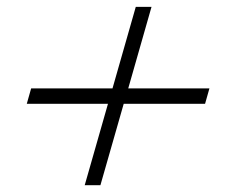

<svg xmlns="http://www.w3.org/2000/svg" viewBox="-20 -567 670 560"><path d="M354 -309.1H590.8L578.1 -264.2H340.8L272.9 -26.9H227.1L294.9 -264.2H58.1L70.8 -309.1H308.1L376 -546.9H421.9Z"/></svg>

Font: Nyght Serif Medium Italic
Style: Regular
Weight: 500
Italic angle: -16°
Designer: Maksym Kobuzan
Version: Version 0.410;Glyphs 3.1.2 (3151)